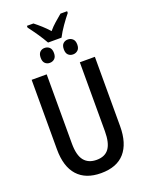

<svg xmlns="http://www.w3.org/2000/svg" viewBox="-190 -1146 955 1247"><g transform="rotate(-20 287.0 -522.0)"><path d="M505 -714V-235Q505 -116 450 -53Q395 10 286 10Q180 10 124 -52Q68 -114 68 -234V-714H172V-236Q172 -155 201.5 -118Q231 -81 288 -81Q346 -81 373.5 -119Q401 -157 401 -237V-714ZM251 -905Q232 -939 208 -974Q184 -1009 159 -1042V-1054H204Q227 -1036 251.5 -1014Q276 -992 298 -967Q320 -993 342.5 -1012.5Q365 -1032 391 -1054H437V-1042Q414 -1014 388 -977Q362 -940 344 -905ZM217 -777Q198 -777 185 -789.5Q172 -802 172 -828Q172 -855 185 -867.5Q198 -880 217 -880Q237 -880 250.5 -867.5Q264 -855 264 -828Q264 -802 250.5 -789.5Q237 -777 217 -777ZM378 -777Q358 -777 345 -789.5Q332 -802 332 -828Q332 -855 345 -867.5Q358 -880 378 -880Q397 -880 411 -867.5Q425 -855 425 -828Q425 -802 411 -789.5Q397 -777 378 -777Z"/></g></svg>

Font: Avrile Sans Condensed Medium
Style: Regular
Weight: 500
Width: 3
Designer: Monotype Design Team
Foundry: Monotype Imaging Inc.
Version: Version 2.001;September 10, 2019;FontCreator 11.5.0.2425 64-